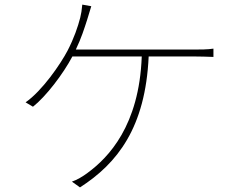

<svg xmlns="http://www.w3.org/2000/svg" viewBox="-20 -790 1040 833"><path d="M309 -575C333 -625 346 -667 358 -704L376 -763L337 -770C335 -746 332 -729 328 -713C318 -674 301 -624 273 -570C242 -511 163 -396 91 -346L123 -327C179 -371 254 -469 294 -545H595C584 -244 450 -106 360 -40C339 -24 313 -9 292 -2L327 23C489 -81 611 -236 625 -545H823C846 -545 881 -544 906 -543V-579C881 -575 847 -575 823 -575Z"/></svg>

Font: Noto Sans Japanese Thin
Style: Regular
Weight: 100
Designer: Ryoko NISHIZUKA (kana & ideographs); Paul D. Hunt (Latin, Greek & Cyrillic); Wenlong ZHANG (bopomofo); Sandoll Communica
Foundry: Adobe Systems Incorporated
Version: Version 1.000;PS 1;hotconv 1.0.78;makeotf.lib2.5.61930